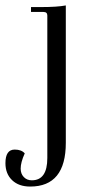

<svg xmlns="http://www.w3.org/2000/svg" viewBox="-85 -458 338 706"><path d="M26 228Q-16 228 -40.5 204.5Q-65 181 -65 142Q-65 92 -31 92Q-6 92 6 106Q-9 139 -9 162Q-9 181 2.5 193Q14 205 32 205Q89 205 89 123V-401Q89 -414 75 -414H29V-432H66Q125 -432 157 -438V67Q157 228 26 228Z"/></svg>

Font: Arapey Thin
Style: Regular
Weight: 100
Designer: Eduardo Rodriguez Tunni
Foundry: Eduardo Rodriguez Tunni
Version: Version 4.000;hotconv 1.0.109;makeotfexe 2.5.65596